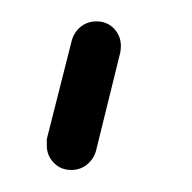

<svg xmlns="http://www.w3.org/2000/svg" viewBox="-20 -65 176 176"><path d="M22.9 62.5 45.9 -28.3Q48.3 -36.1 54.4 -40.8Q60.5 -45.4 68.4 -45.4Q78.1 -45.4 84.5 -38.8Q90.8 -32.2 90.8 -22.9Q90.8 -20 90.3 -17.1L67.9 73.7Q65.4 81.5 59.3 86.2Q53.2 90.8 45.4 90.8Q35.6 90.8 29.3 84.2Q22.9 77.6 22.9 68.4Q22.9 65.4 22.9 62.5Z"/></svg>

Font: OpenGost Type A TT
Style: Regular
Weight: 400
Version: Version 0.3